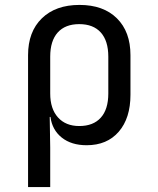

<svg xmlns="http://www.w3.org/2000/svg" viewBox="-20 -580 640 780"><path d="M94 180V-356Q94 -451 150 -505.5Q206 -560 303 -560Q400 -560 455 -505.5Q510 -451 510 -356V-195Q510 -100 462.5 -45Q415 10 332 10Q270 10 231 -21Q192 -52 185 -105H182L184 20V180ZM302 -68Q359 -68 389.5 -102Q420 -136 420 -200V-350Q420 -414 389.5 -448Q359 -482 302 -482Q245 -482 214.5 -448Q184 -414 184 -350V-200Q184 -138 215.5 -103Q247 -68 302 -68Z"/></svg>

Font: JetBrainsMonoNL NFM
Style: Regular
Weight: 400
Monospace: yes
Designer: Philipp Nurullin, Konstantin Bulenkov
Foundry: JetBrains
Version: Version 2.304; ttfautohint (v1.8.4.7-5d5b);Nerd Fonts 3.3.0